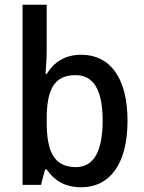

<svg xmlns="http://www.w3.org/2000/svg" viewBox="-20 -780 606 810"><path d="M177 -568V-760H75V0H153L170 -65H177C208 -20 252 10 323 10C442 10 518 -87 518 -270C518 -453 443 -549 323 -549C253 -549 207 -517 177 -468H172C174 -496 177 -532 177 -568ZM298 -463C376 -463 413 -399 413 -271C413 -142 376 -75 300 -75C209 -75 177 -139 177 -264V-277C177 -398 206 -463 298 -463Z"/></svg>

Font: Noto Sans Lao SemiCondensed Medium
Style: Regular
Weight: 500
Width: 4
Designer: Monotype Design Team
Foundry: Monotype Imaging Inc.
Version: Version 2.003